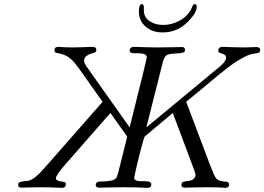

<svg xmlns="http://www.w3.org/2000/svg" viewBox="-20 -910 1280 930"><path d="M67.9 -14.2Q67.9 -23.9 74.5 -27.3Q81.1 -30.8 96.4 -32Q111.8 -33.2 120.1 -35.2Q134.3 -39.1 150.1 -51.5Q166 -64 176 -75Q186 -85.9 210.9 -113.8L477.1 -417Q459 -440.9 425 -490Q391.1 -539.1 366 -573.5Q340.8 -607.9 329.1 -619.1Q307.1 -639.2 285.6 -646Q264.2 -652.8 254.6 -653.8Q245.1 -654.8 244.1 -664.1Q242.2 -683.1 263.2 -683.1Q265.1 -683.1 271 -682.6Q276.9 -682.1 292 -681.2Q307.1 -680.2 331.1 -680.2Q356.9 -680.2 378.4 -681.2Q399.9 -682.1 411.9 -682.6Q423.8 -683.1 426.8 -683.1Q446.8 -683.1 446.8 -668.9Q446.8 -662.1 441.9 -657.2Q439.9 -655.3 425.5 -651.6Q411.1 -647.9 399.2 -639.4Q387.2 -630.9 387.2 -615.2Q387.2 -605.5 397.9 -589.8L607.9 -293Q609.9 -300.8 631.3 -387Q652.8 -473.1 671.9 -550Q690.9 -627 690.9 -632.8Q690.9 -651.9 649.9 -651.9H637.2Q619.1 -651.9 613.8 -654.8Q607.9 -657.7 607.9 -666Q607.9 -672.9 613.5 -678Q619.1 -683.1 627.9 -683.1Q630.9 -683.1 645.5 -682.6Q660.2 -682.1 686 -681.2Q711.9 -680.2 742.2 -680.2Q770 -680.2 815.9 -681.2L861.8 -682.1Q876 -682.1 876 -668.9Q876 -663.1 874 -660.2Q869.1 -652.3 834.5 -651.1Q799.8 -649.9 787.8 -643.1Q775.9 -636.2 768.1 -606.9L689 -293L1016.1 -564Q1017.1 -564.9 1026.6 -572.5Q1036.1 -580.1 1042.5 -585.4Q1048.8 -590.8 1057.4 -599.4Q1065.9 -607.9 1070.6 -616Q1075.2 -624 1075.2 -630.9Q1075.2 -644 1058.1 -649.4Q1041 -654.8 1039.1 -658.2Q1037.1 -660.2 1037.1 -666Q1037.1 -672.9 1042.5 -678Q1047.9 -683.1 1057.1 -683.1Q1060.1 -683.1 1073.5 -682.6Q1086.9 -682.1 1110.8 -681.2Q1134.8 -680.2 1163.1 -680.2Q1178.2 -680.2 1197 -681.2Q1215.8 -682.1 1220.2 -682.1Q1240.2 -682.1 1240.2 -668.9Q1240.2 -660.2 1236.1 -656.5Q1231.9 -652.8 1219 -651.4Q1206.1 -649.9 1202.1 -648.9Q1184.1 -645 1165 -635Q1146 -625 1129.4 -615Q1112.8 -605 1082.3 -581.5Q1051.8 -558.1 1031.5 -541Q1011.2 -523.9 963.1 -483.9Q915 -443.8 881.8 -417L993.2 -122.1Q1016.1 -61 1026.1 -47.1Q1036.1 -33.2 1065.9 -30.8Q1066.9 -30.8 1071 -30.3Q1075.2 -29.8 1076.7 -29.8Q1078.1 -29.8 1081.1 -28.8Q1084 -27.8 1085.4 -26.4Q1086.9 -24.9 1088.4 -22.5Q1089.8 -20 1089.8 -17.1Q1089.8 0 1069.8 0Q1067.9 0 1060.5 -1Q1053.2 -2 1034.2 -2.4Q1015.1 -2.9 984.9 -2.9Q956.1 -2.9 932.1 -2.4Q908.2 -2 894 -1.5Q879.9 -1 877 -1Q858.9 -1 858.9 -13.2Q858.9 -26.4 867.9 -29.3Q877 -32.2 892.1 -33.7Q907.2 -35.2 916 -42Q927.2 -51.8 926.8 -63Q926.8 -69.8 921.9 -83L816.9 -362.8Q684.1 -252 681.2 -249Q677.2 -243.2 664.1 -193.6Q650.9 -144 640.4 -97.9Q629.9 -51.8 629.9 -49.8Q629.9 -31.7 667 -32.2H680.2Q713.4 -32.2 712.9 -17.1Q712.9 0 693.8 0Q690.9 0 676 -1Q661.1 -2 634.5 -2.4Q607.9 -2.9 578.1 -2.9Q550.3 -2.9 506.1 -2Q461.9 -1 460.9 -1Q443.8 -1 443.8 -14.2Q443.8 -31.2 466.8 -30.8Q529.8 -30.8 542 -46.9Q546.9 -52.7 552 -71.3Q557.1 -89.8 596.2 -248L515.1 -362.8Q507.3 -353 486.8 -331.1L294.9 -111.8Q251 -62 251 -46.9Q251 -34.7 272.9 -31.7Q294.9 -28.8 296.9 -25.9Q298.8 -23.9 298.8 -17.1Q298.8 0 278.8 0Q275.9 0 262 -1Q248 -2 223.1 -2.4Q198.2 -2.9 168.9 -2.9Q142.1 -2.9 114.5 -2Q86.9 -1 85 -1Q67.9 -1 67.9 -14.2ZM652.8 -854Q652.8 -890.1 667 -890.1Q676.8 -890.1 676.8 -875V-860.8Q676.8 -825.7 704.8 -807.4Q732.9 -789.1 770 -789.1Q809.1 -789.1 846.4 -808.1Q883.8 -827.1 901.9 -858.9Q905.8 -864.7 909.4 -873.8Q913.1 -882.8 915.5 -886.5Q918 -890.1 922.9 -890.1Q932.6 -890.1 933.1 -877.9Q933.1 -845.7 884.5 -799.3Q835.9 -752.9 767.1 -752.9Q718.3 -752.9 685.5 -781Q652.8 -809.1 652.8 -854Z"/></svg>

Font: CMU Classical Serif
Style: Italic
Weight: 500
Italic angle: -14.04°
Version: Version 0.7.0